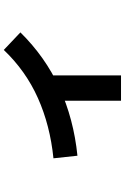

<svg xmlns="http://www.w3.org/2000/svg" viewBox="162 -794 675 1040"><g transform="rotate(-90 500.0 -274.5)"><path d="M176 -193 162 -323Q251 -332 332.5 -353Q414 -374 488 -407Q562 -440 627.5 -486.5Q693 -533 749 -592L844 -502Q778 -435 703 -382Q628 -329 544 -290.5Q460 -252 367.5 -227.5Q275 -203 176 -193ZM474 -343H611V43H474Z"/></g></svg>

Font: Murecho Thin
Style: Bold
Weight: 700
Version: Version 1.010